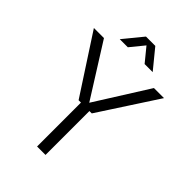

<svg xmlns="http://www.w3.org/2000/svg" viewBox="-254 -986 1092 1092"><g transform="rotate(45 292.0 -440.0)"><path d="M239 -353 10 -705H91L300 -373H284L493 -705H574L345 -353ZM258 0V-368H326V0ZM159 -764 254 -880H329L424 -764H359L274 -868H309L224 -764Z"/></g></svg>

Font: TikTok Sans Light
Style: Regular
Weight: 300
Version: Version 4.000